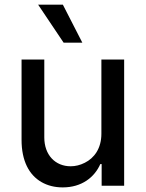

<svg xmlns="http://www.w3.org/2000/svg" viewBox="-20 -803 630 830"><path d="M418.3 -225.1C418.3 -161.2 387.4 -119.7 346.6 -99.4C326.3 -89.1 305.8 -84.2 285.5 -84.2C218.8 -84.2 171.5 -133.2 171.5 -208.8V-545.5H73.2V-198.5C73.2 -107.6 105.5 -46.9 159.1 -16C185.7 -0.7 216.6 7.1 251.1 7.1C333.5 7.1 388.5 -36.6 413.7 -93.8H419.4V0H516.7V-545.5H418.3ZM335.9 -618.6 251.8 -782.7H144.9L255 -618.6Z"/></svg>

Font: Inter 465
Style: Regular
Weight: 400
Designer: Rasmus Andersson
Foundry: rsms
Version: Version 3.019;Glyphs 3.1.2 (3151)